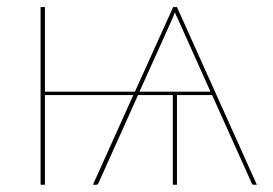

<svg xmlns="http://www.w3.org/2000/svg" viewBox="-20 -510 754 530"><path d="M348 -247.5H104V0H92V-490.5H104V-257H352.5L458 -490.5H468.5L689 0H680Q676.5 0 675 -4L565.5 -247.5H468.5V0H457V-247.5H361L251.5 -4Q250.5 0 245 0H236.5ZM365 -257H561L470 -460Q467.5 -464 465.8 -468Q464 -472 463 -476.5Q460 -468 456.5 -460Z"/></svg>

Font: Lato Hairline
Style: Regular
Weight: 100
Designer: Lukasz Dziedzic
Foundry: tyPoland Lukasz Dziedzic
Version: Version 2.007; 2014-02-27